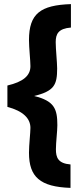

<svg xmlns="http://www.w3.org/2000/svg" viewBox="-20 -781 401 934"><path d="M259 -172C259 -252 244 -290 146 -314C244 -338 258 -368 258 -448C258 -477 251 -543 251 -576C251 -616 264 -642 325 -647V-761C177 -756 121 -715 121 -586C121 -549 128 -487 128 -459C128 -413 93 -383 16 -365V-261C92 -241 128 -205 128 -159C128 -134 121 -77 121 -38C121 80 175 128 323 133V19C262 14 252 -15 252 -55C252 -88 259 -143 259 -172Z"/></svg>

Font: RazerF5
Style: Bold
Weight: 700
Foundry: Razer Inc.
Version: Version 2